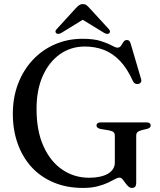

<svg xmlns="http://www.w3.org/2000/svg" viewBox="-20 -906 788 943"><path d="M649 -9.5Q649 5 643.8 11Q638.5 17 628 17Q618 17 610 9.5Q602 2 595.2 -8Q588.5 -18 581.8 -25.8Q575 -33.5 567 -33.5Q557.5 -33.5 543.8 -25.8Q530 -18 509.2 -8.2Q488.5 1.5 458.5 9.2Q428.5 17 387 17Q307.5 17 243.8 -9.8Q180 -36.5 135.2 -85.2Q90.5 -134 66.8 -200.8Q43 -267.5 43 -347Q43 -427.5 68.8 -494.8Q94.5 -562 140.8 -611.5Q187 -661 249.5 -688.2Q312 -715.5 386 -715.5Q440.5 -715.5 474.8 -704.5Q509 -693.5 528.2 -682.8Q547.5 -672 557 -672Q568.5 -672 574.5 -681.5Q580.5 -691 586.5 -700.2Q592.5 -709.5 603.5 -709.5Q610 -709.5 614.5 -705.5Q619 -701.5 622 -691L673 -517.5Q676 -508.5 671.8 -501.8Q667.5 -495 658.5 -493.5Q650.5 -492 643.8 -495.5Q637 -499 633 -507.5Q605 -569.5 569.5 -606.8Q534 -644 490.8 -660.8Q447.5 -677.5 396.5 -677.5Q328 -677.5 274.5 -639.8Q221 -602 190.2 -533.5Q159.5 -465 159.5 -371Q159.5 -263.5 193.5 -188Q227.5 -112.5 286 -72.8Q344.5 -33 418 -33Q445.5 -33 468.8 -37.8Q492 -42.5 508.8 -52Q525.5 -61.5 534.8 -75.5Q544 -89.5 544 -107V-239Q544 -251 537.8 -256.8Q531.5 -262.5 514 -266L474.5 -272.5Q464.5 -274.5 459.2 -278.8Q454 -283 454 -289.5Q454 -297 459.8 -301Q465.5 -305 477 -305H697Q709 -305 714.5 -301Q720 -297 720 -289.5Q720 -283.5 716 -279.8Q712 -276 702.5 -273L677 -267Q662 -263 655.5 -257.2Q649 -251.5 649 -239ZM406 -821H366.5L491.5 -744.5Q507.5 -735.5 516 -742.5Q520 -745 520.2 -750.8Q520.5 -756.5 514.5 -763L420 -866Q411.5 -875.5 404.5 -880.8Q397.5 -886 386.5 -886Q376.5 -886 369 -880.8Q361.5 -875.5 352.5 -866L258.5 -763Q252 -756.5 252.5 -750.8Q253 -745 256.5 -742.5Q265.5 -735.5 281.5 -744.5Z"/></svg>

Font: Fraunces 36pt
Style: Regular
Weight: 400
Version: Version 1.000;[b76b70a41]